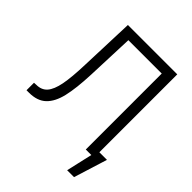

<svg xmlns="http://www.w3.org/2000/svg" viewBox="-238 -846 1152 1152"><g transform="rotate(45 337.5 -270.0)"><path d="M18.6 -63.5 37.1 -64.5Q81.1 -64.5 106.2 -93Q131.3 -121.6 143.6 -184.1Q155.8 -246.6 159.2 -355.5L171.9 -707H590.8V-45.9H655.3L588.9 167H530.3L568.4 0H521.5V-644.5H238.3L226.6 -339.8Q221.7 -219.7 204.6 -147Q187.5 -74.2 148.4 -37.1Q109.4 0 39.1 0H18.6Z"/></g></svg>

Font: Pretendard JP Light
Style: Regular
Weight: 300
Designer: Base glyphs from Inter by Rasmus Andersson; Hangeul glyphs from Noto Sans CJK(Source Han Sans) by Jang Soo-young and Kan
Foundry: Kil Hyung-jin
Version: Version 1.309